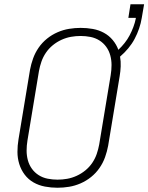

<svg xmlns="http://www.w3.org/2000/svg" viewBox="-20 -874 697 902"><path d="M250 8Q220 8 191 2.5Q162 -3 137.5 -17Q113 -31 96 -53.5Q79 -76 70.5 -103.5Q62 -131 62 -160.5Q62 -190 67 -220L121 -546Q126 -573 135.5 -599.5Q145 -626 161.5 -650Q178 -674 201 -692.5Q224 -711 250.5 -722.5Q277 -734 304.5 -738.5Q332 -743 359 -743Q388 -743 416 -738Q444 -733 468 -720Q492 -707 509.5 -686Q527 -665 536 -640Q552 -655 565.5 -672Q579 -689 589 -708Q599 -727 606.5 -747Q614 -767 618 -787V-790H583L593 -854H657L646 -790Q642 -765 633.5 -740Q625 -715 612.5 -691.5Q600 -668 582.5 -647Q565 -626 544 -608Q548 -586 547 -562Q546 -538 542 -515L488 -189Q483 -162 473.5 -135.5Q464 -109 447.5 -85Q431 -61 408 -42.5Q385 -24 358.5 -12.5Q332 -1 304.5 3.5Q277 8 250 8ZM250 -30Q273 -30 295.5 -34Q318 -38 340 -48Q362 -58 381 -73.5Q400 -89 413.5 -109Q427 -129 434.5 -151Q442 -173 446 -195L500 -521Q504 -545 504 -568.5Q504 -592 498 -614Q492 -636 479 -654Q466 -672 447 -684Q428 -696 405 -700.5Q382 -705 359 -705Q336 -705 313.5 -701Q291 -697 269 -687Q247 -677 228 -661.5Q209 -646 195.5 -626Q182 -606 174.5 -584Q167 -562 163 -540L109 -214Q105 -190 105 -166.5Q105 -143 111 -121Q117 -99 130 -81Q143 -63 162 -51Q181 -39 204 -34.5Q227 -30 250 -30Z"/></svg>

Font: Iosevka SS04 XLt Ex
Style: Italic
Weight: 200
Width: 7
Italic angle: -9°
Monospace: yes
Designer: Belleve Invis
Foundry: Belleve Invis
Version: Version 19.0.0; ttfautohint (v1.8.4)